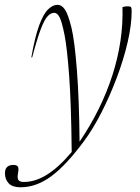

<svg xmlns="http://www.w3.org/2000/svg" viewBox="-94 -542 578 794"><path d="M39 -304.5H35.5Q50.5 -390 68 -437.2Q85.5 -484.5 104.8 -503.2Q124 -522 143.5 -522Q161.5 -522 174.8 -502.2Q188 -482.5 201.5 -427.5Q214.5 -374 224 -252.2Q233.5 -130.5 235 44Q325.5 -89.5 371 -231.5Q416.5 -373.5 412.5 -512.5Q423.5 -516 432 -516Q444 -516 447.2 -513Q450.5 -510 450.5 -496Q450.5 -439.5 434 -368Q417.5 -296.5 389.2 -221.5Q361 -146.5 326 -77.8Q291 -9 253.5 41.5Q179.5 141.5 117.8 187Q56 232.5 -9 232.5Q-42.5 232.5 -58 216.2Q-73.5 200 -73.5 174.5Q-73.5 140 -38 140Q-25 140 -20.2 146.8Q-15.5 153.5 -19.5 174.5Q-23.5 195.5 -17.5 203Q-11.5 210.5 4.5 210.5Q52 210.5 100.5 180.2Q149 150 202.5 86.5Q200.5 -113.5 192 -228.2Q183.5 -343 173 -397Q162 -452 152.5 -470.5Q143 -489 130.5 -489Q116.5 -489 103.2 -475.2Q90 -461.5 74.8 -421.8Q59.5 -382 39 -304.5Z"/></svg>

Font: Newsreader 72pt ExtraLight
Style: Italic
Weight: 275
Italic angle: -17°
Designer: Hugues Gentile
Foundry: Production Type
Version: Version 1.003; ttfautohint (v1.8.3)